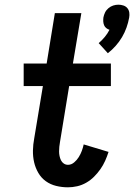

<svg xmlns="http://www.w3.org/2000/svg" viewBox="-20 -791 572 819"><path d="M440 -564 401 -607Q415 -619 427 -633.5Q439 -648 447 -664Q440 -666 433.5 -671Q427 -676 424 -683.5Q421 -691 420.5 -699Q420 -707 421 -716Q423 -727 428 -737.5Q433 -748 442.5 -756Q452 -764 463 -767.5Q474 -771 485 -771Q496 -771 506.5 -767.5Q517 -764 523.5 -756Q530 -748 531.5 -737.5Q533 -727 531 -716Q527 -694 519.5 -673Q512 -652 500.5 -632.5Q489 -613 473.5 -595.5Q458 -578 440 -564ZM270 8Q244 8 219.5 2Q195 -4 175.5 -18Q156 -32 143.5 -53.5Q131 -75 125.5 -99Q120 -123 120.5 -149Q121 -175 126 -201L163 -424H81V-520H179L214 -735H327L291 -520H453V-424H275L236 -186Q234 -175 233 -165Q232 -155 232 -145Q232 -135 234 -125.5Q236 -116 240 -107.5Q244 -99 252 -93.5Q260 -88 270 -88Q284 -88 296 -98Q308 -108 316 -121Q324 -134 329 -147.5Q334 -161 337 -175L443 -143Q437 -124 428.5 -105Q420 -86 408 -69Q396 -52 381 -37Q366 -22 347.5 -11.5Q329 -1 309 3.5Q289 8 270 8Z"/></svg>

Font: Iosevka Gothic
Style: Bold Italic
Weight: 700
Italic angle: -9°
Monospace: yes
Designer: Belleve Invis
Foundry: Belleve Invis
Version: Version 15.5.1; ttfautohint (v1.8.4)